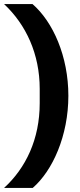

<svg xmlns="http://www.w3.org/2000/svg" viewBox="-33 -780 391 938"><path d="M301 -312C301 -505 226 -673 126 -760H-13C94 -660 161 -516 161 -346V-276C161 -100 93 41 -13 138H127C224 54 301 -117 301 -312Z"/></svg>

Font: LVC Sans
Style: Bold
Weight: 700
Designer: Mike Abbink, Paul van der Laan, Pieter van Rosmalen
Foundry: Bold Monday
Version: Version 3.0